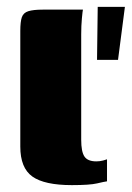

<svg xmlns="http://www.w3.org/2000/svg" viewBox="-20 -533 383 558"><path d="M189 5Q109 5 74 -20Q39 -45 39 -107V-443Q39 -470 43.5 -483Q48 -496 62.5 -500.5Q77 -505 104 -505H221Q220 -501 218 -479.5Q216 -458 216 -433V-127Q216 -92 225.5 -78Q235 -64 260 -64Q270 -64 279.5 -66.5Q289 -69 291 -70V-6Q283 -5 262 0Q241 5 189 5ZM262 -359 264 -513H343L323 -359Z"/></svg>

Font: Genos ExtraBold
Style: Regular
Weight: 800
Designer: Robert E. Leuschke
Foundry: Robert E. Leuschke
Version: Version 1.010